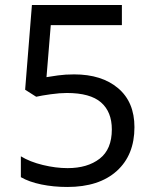

<svg xmlns="http://www.w3.org/2000/svg" viewBox="-20 -734 612 764"><path d="M275 -438Q385 -438 450 -383Q515 -328 515 -228Q515 -117 444.5 -53.5Q374 10 248 10Q193 10 144.5 0Q96 -10 63 -29V-112Q99 -90 150.5 -77.5Q202 -65 249 -65Q328 -65 376.5 -102.5Q425 -140 425 -219Q425 -289 382 -326.5Q339 -364 246 -364Q218 -364 182 -359Q146 -354 124 -349L80 -377L107 -714H465V-634H182L165 -427Q182 -430 211 -434Q240 -438 275 -438Z"/></svg>

Font: Noto Sans Lydian
Style: Regular
Weight: 400
Designer: Monotype Design Team
Foundry: Monotype Imaging Inc.
Version: Version 2.002; ttfautohint (v1.8.4.7-5d5b)